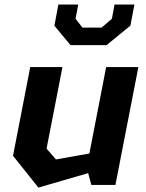

<svg xmlns="http://www.w3.org/2000/svg" viewBox="-20 -838 660 870"><path d="M263 -534H117L39 -132L154 12L379.5 -53.5L394 0H503L607 -534H461L385 -142.5L233.5 -115.5L191 -164.5ZM226.5 -721.5 299.5 -633.5H463L571 -722L589 -817.5H499L487 -753L440.5 -713H353.5L322.5 -753L334.5 -817.5H244.5Z"/></svg>

Font: Monaspace Krypton
Style: Bold Italic
Weight: 700
Italic angle: -11°
Designer: Riley Cran & the Lettermatic Team
Foundry: Lettermatic
Version: Version 1.101 (Monaspace Krypton)